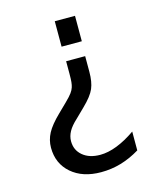

<svg xmlns="http://www.w3.org/2000/svg" viewBox="-112 -810 754 904"><g transform="rotate(-15 265.5 -357.5)"><path d="M244.1 -533.2H336.9V-457Q336.9 -407.7 323.5 -376Q310.1 -344.2 266.1 -301.8L222.2 -258.8Q193.8 -232.9 181.4 -210Q168.9 -187 168.9 -163.1Q168.9 -119.6 200.9 -92.8Q232.9 -65.9 286.1 -65.9Q324.2 -65.9 368.2 -83Q412.1 -100.1 459 -132.8V-41Q413.1 -13.2 366.2 0.5Q319.3 14.2 269 14.2Q179.2 14.2 124.5 -33.2Q69.8 -80.6 69.8 -158.2Q69.8 -195.3 87.6 -228.8Q105.5 -262.2 148.9 -304.2L191.9 -346.2Q215.3 -369.1 224.6 -382.1Q233.9 -395 237.8 -407.2Q241.2 -417.5 242.7 -432.1Q244.1 -446.8 244.1 -473.1ZM339.8 -605H241.2V-729H339.8Z"/></g></svg>

Font: Pangururan
Style: Regular
Weight: 400
Designer: Uli Kozok
Foundry: Michael Everson and Uli Kozok
Version: Version 1.005